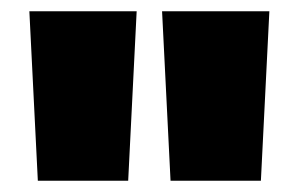

<svg xmlns="http://www.w3.org/2000/svg" viewBox="-20 -720 529 340"><path d="M47 -400 32 -700H222L207 -400ZM282 -400 267 -700H457L442 -400Z"/></svg>

Font: MOST Montserrat Black
Style: Regular
Weight: 900
Designer: Julieta Ulanovsky
Foundry: Julieta Ulanovsky
Version: Version 8.000;March 11, 2024;FontCreator 15.0.0.2926 64-bit